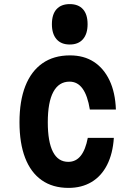

<svg xmlns="http://www.w3.org/2000/svg" viewBox="-20 -898 640 936"><path d="M314 18Q237 18 183.5 -19.5Q130 -57 102.5 -128.5Q75 -200 75 -302Q75 -406 103.5 -478.5Q132 -551 187 -589.5Q242 -628 321 -628Q389 -628 437.5 -596.5Q486 -565 514 -506Q542 -447 545 -364H418Q407 -432 382.5 -466Q358 -500 319 -500Q267 -500 240 -450Q213 -400 213 -302Q213 -207 238 -158Q263 -109 313 -109Q350 -109 373.5 -138.5Q397 -168 408 -226H535Q530 -149 502 -94Q474 -39 426 -10.5Q378 18 314 18ZM320 -681Q278 -681 255.5 -707Q233 -733 233 -780Q233 -828 255.5 -853Q278 -878 320 -878Q362 -878 384.5 -853Q407 -828 407 -780Q407 -733 384.5 -707Q362 -681 320 -681Z"/></svg>

Font: Martian Mono Condensed SemiBold
Style: Regular
Weight: 600
Width: 3
Designer: Roman Shamin
Foundry: Evil Martians
Version: Version 1.000